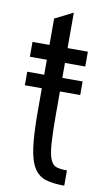

<svg xmlns="http://www.w3.org/2000/svg" viewBox="-81 -724 416 773"><g transform="rotate(10 126.5 -337.5)"><path d="M13.2 -538.6V-478H82.6V-270.2Q82.6 -177.6 89.8 -122.3Q97 -67 115.3 -38Q133.6 -9 163.9 0.1Q194.2 9.2 239.6 9.2V-53.2Q213.2 -53.2 196.9 -58.2Q180.6 -63.2 171.7 -84.6Q162.8 -106 159.7 -149.5Q156.6 -193 156.6 -270V-478H239.6V-538.6H156.6V-683.6L82.6 -646.4V-538.6ZM13.2 -361.4H239.6V-416.8H13.2Z"/></g></svg>

Font: Secuela Light
Style: Regular
Weight: 300
Designer: Fernando Haro
Foundry: deFharo
Version: Version 1.708